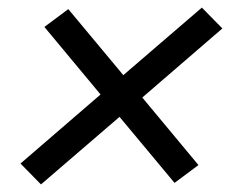

<svg xmlns="http://www.w3.org/2000/svg" viewBox="-20 -593 640 506"><path d="M88 -107 34 -162 245 -344 97 -522 160 -569 305 -395 512 -573 566 -518 355 -336 503 -158 440 -111 295 -285Z"/></svg>

Font: Iosevka Slab Extended
Style: Italic
Weight: 400
Width: 7
Italic angle: -9°
Monospace: yes
Designer: Belleve Invis
Foundry: Belleve Invis
Version: Version 11.1.0; ttfautohint (v1.8.3)